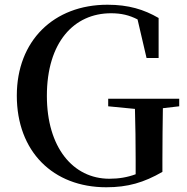

<svg xmlns="http://www.w3.org/2000/svg" viewBox="-20 -773 790 811"><path d="M437 -324 550 -313C552 -242 553 -173 553 -100V-37C518 -24 482 -18 442 -18C288 -18 178 -151 178 -368C178 -594 292 -717 449 -717C492 -717 526 -709 561 -691L599 -528H650V-697C588 -733 523 -753 434 -753C207 -753 51 -601 51 -369C51 -133 204 18 429 18C520 18 588 -2 666 -47V-98C666 -178 667 -249 668 -316L737 -324V-356H437Z"/></svg>

Font: Noto Serif CJK JP SemiBold
Style: Regular
Weight: 600
Designer: Ryoko NISHIZUKA 西塚涼子 (kana & ideographs); Frank Grießhammer (Latin, Greek & Cyrillic); Wenlong ZHANG 张文龙 (bopomofo); San
Foundry: Adobe
Version: Version 2.001;hotconv 1.1.0;makeotfexe 2.6.0